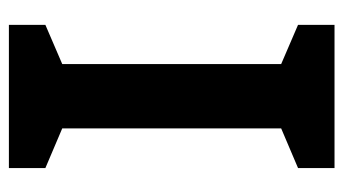

<svg xmlns="http://www.w3.org/2000/svg" viewBox="-186 -568 754 421"><g transform="rotate(-90 190.5 -357.0)"><path d="M347 0H33V-80L120 -117V-597L33 -634V-714H347V-634L261 -597V-117L347 -80Z"/></g></svg>

Font: Noto Sans UI
Style: Bold
Weight: 700
Designer: Monotype Design Team
Foundry: Monotype Imaging Inc.
Version: Version 1.901